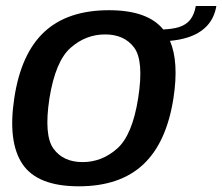

<svg xmlns="http://www.w3.org/2000/svg" viewBox="-20 -634 762 658"><path d="M250 4.5Q391 4.5 471 -70.5Q551 -145.5 574.5 -298Q593.5 -421.5 562.5 -494Q595 -497 621 -505Q663.5 -518 689 -545Q714.5 -572 721.5 -613.5H651Q646 -584.5 632.2 -566.8Q618.5 -549 593 -541Q571.5 -534.5 539.5 -533Q486 -599 353.5 -599Q212 -599 132 -524.8Q52 -450.5 29 -298Q6 -147.5 57.2 -71.5Q108.5 4.5 250 4.5ZM263 -78.5Q197 -78.5 163.5 -124.2Q130 -170 149.5 -297.5Q170 -424.5 222 -470.2Q274 -516 340 -516Q406.5 -516 440 -470.5Q473.5 -425 453.5 -297.5Q433.5 -170.5 381.2 -124.5Q329 -78.5 263 -78.5Z"/></svg>

Font: Anybody Thin Medium
Style: Italic
Weight: 500
Italic angle: -10°
Version: Version 1.113;gftools[0.9.25]